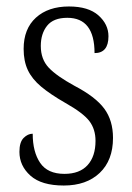

<svg xmlns="http://www.w3.org/2000/svg" viewBox="-20 -563 407 593"><path d="M177 10Q108 10 74 -20.5Q40 -51 40 -94Q40 -124 53 -137Q66 -150 81 -150Q81 -94 104 -60Q127 -26 179 -26Q226 -26 250.5 -53Q275 -80 275 -128Q275 -164 256 -189Q237 -214 182 -245Q135 -272 107 -295.5Q79 -319 66 -346.5Q53 -374 53 -412Q53 -474 91 -508.5Q129 -543 193 -543Q253 -543 284 -515.5Q315 -488 315 -451Q315 -399 272 -399Q272 -508 188 -508Q145 -508 125.5 -483.5Q106 -459 106 -421Q106 -380 130.5 -354Q155 -328 210 -298Q275 -264 302 -227.5Q329 -191 329 -137Q329 -68 288 -29Q247 10 177 10Z"/></svg>

Font: Noto Serif Tamil Condensed Light
Style: Italic
Weight: 300
Width: 3
Italic angle: -12°
Designer: Indian Type Foundry, Tom Grace, and the Monotype Design Team
Foundry: Monotype Imaging Inc.
Version: Version 2.003; ttfautohint (v1.8.4.7-5d5b)